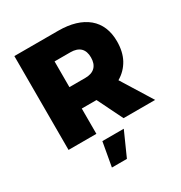

<svg xmlns="http://www.w3.org/2000/svg" viewBox="-212 -852 1172 1242"><g transform="rotate(-30 373.5 -231.0)"><path d="M487 0H723L581 -229C619 -251 648 -281 669 -319C689 -356 699 -401 699 -452C699 -531 673 -593 622 -636C570 -679 497 -701 403 -701H76V0H284V-189H394ZM284 -349V-541H403C434 -541 459 -533 476 -517C493 -500 501 -477 501 -446C501 -415 493 -391 476 -374C459 -357 434 -349 403 -349ZM294 60 262 239H374L454 60Z"/></g></svg>

Font: Argentum Sans ExtraBold
Style: Regular
Weight: 800
Designer: Julieta Ulanovsky
Foundry: Julieta Ulanovsky
Version: Version 5.001;February 15, 2019;FontCreator 11.5.0.2425 64-b